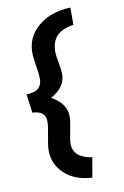

<svg xmlns="http://www.w3.org/2000/svg" viewBox="-104 -793 709 1097"><g transform="rotate(-10 250.0 -244.5)"><path d="M273 -121Q273 -95 262 -41.5Q251 12 251 34Q251 74 279.5 98.5Q308 123 360 130L340 245Q241 240 181 185Q121 130 121 49Q121 21 132 -33.5Q143 -88 143 -116Q143 -178 67 -180L52 -289Q104 -290 123.5 -310.5Q143 -331 143 -360.5Q143 -390 134.5 -441Q126 -492 126 -518Q126 -608 197 -668.5Q268 -729 385 -734V-634Q317 -623 286.5 -590Q256 -557 256 -498Q256 -479 264.5 -434.5Q273 -390 273 -368Q273 -292 187 -245Q273 -198 273 -121Z"/></g></svg>

Font: Boogaloo
Style: Regular
Weight: 400
Designer: John Vargas Beltran
Foundry: John Vargas Beltran
Version: Version 1.002